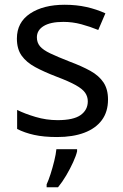

<svg xmlns="http://www.w3.org/2000/svg" viewBox="-20 -566 519 807"><path d="M434 -148Q434 -96 408 -61Q382 -26 334 -8Q286 10 220 10Q164 10 123.5 1Q83 -8 52 -24V-104Q84 -88 129.5 -74.5Q175 -61 222 -61Q289 -61 319 -82.5Q349 -104 349 -140Q349 -160 338 -176Q327 -192 298.5 -208Q270 -224 217 -244Q165 -264 128 -284Q91 -304 71 -332Q51 -360 51 -404Q51 -472 106.5 -509Q162 -546 252 -546Q301 -546 343.5 -536.5Q386 -527 423 -510L393 -440Q359 -454 322 -464Q285 -474 246 -474Q192 -474 163.5 -456.5Q135 -439 135 -409Q135 -387 148 -371.5Q161 -356 191.5 -341.5Q222 -327 273 -307Q324 -288 360 -268Q396 -248 415 -219.5Q434 -191 434 -148ZM304 70Q300 88 287.5 115.5Q275 143 258.5 171Q242 199 224 221H176V209Q184 192 192.5 165.5Q201 139 208 110.5Q215 82 217 61H304Z"/></svg>

Font: Noto Sans Kannada
Style: Regular
Weight: 400
Designer: Jelle Bosma - Monotype Design Team
Foundry: Monotype Imaging Inc.
Version: Version 2.003